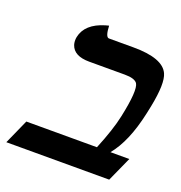

<svg xmlns="http://www.w3.org/2000/svg" viewBox="-110 -679 731 775"><g transform="rotate(20 255.5 -292.0)"><path d="M351.6 -535.2Q477.5 -535.2 502.9 -479.5Q520.5 -441.4 499.5 -336.4Q497.1 -323.2 492.2 -301.8Q464.4 -173.3 408.7 -106H489.7L441.9 0H0L47.4 -106H350.6Q387.7 -196.3 400.4 -256.8Q426.3 -377.9 410.2 -403.3Q398.4 -419.9 356.4 -419.9H203.1Q137.2 -419.9 123 -462.4Q118.2 -478 121.6 -496.1Q134.3 -556.2 214.4 -580.1Q214.4 -580.1 229 -584Q231 -536.1 245.6 -535.2Z"/></g></svg>

Font: Linux Libertine Slanted O
Style: Bold Slanted
Weight: 700
Designer: Philipp H. Poll
Foundry: Philipp H. Poll
Version: Version 5.0.0